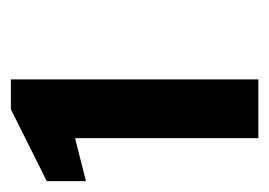

<svg xmlns="http://www.w3.org/2000/svg" viewBox="-91 -784 495 353"><g transform="rotate(-90 156.5 -607.5)"><path d="M79 -380H187V-835H132L0 -769V-697L79 -717Z"/></g></svg>

Font: United Sans ExtraBold
Style: Regular
Weight: 800
Designer: Pablo Impallari, Rodrigo Fuenzalida (Modified by Dan O. Williams)
Version: Version 1.000;PS 001.000;hotconv 1.0.88;makeotf.lib2.5.64775